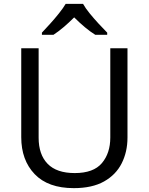

<svg xmlns="http://www.w3.org/2000/svg" viewBox="-20 -964 771 994"><path d="M640 -252Q640 -178 610 -118.5Q580 -59 518.5 -24.5Q457 10 362 10Q229 10 159.5 -62.5Q90 -135 90 -254V-714H180V-251Q180 -164 226.5 -116Q273 -68 367 -68Q464 -68 507.5 -119.5Q551 -171 551 -252V-714H640ZM410 -944Q422 -922 444.5 -894.5Q467 -867 491.5 -840.5Q516 -814 535 -795V-784H473Q447 -800 419 -823.5Q391 -847 364 -874Q337 -847 310 -824Q283 -801 257 -784H197V-795Q216 -815 239.5 -841Q263 -867 285 -894.5Q307 -922 320 -944Z"/></svg>

Font: Noto Sans New Tai Lue
Style: Regular
Weight: 400
Designer: Monotype Design Team
Foundry: Monotype Imaging Inc.
Version: Version 2.003